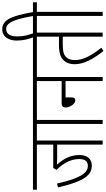

<svg xmlns="http://www.w3.org/2000/svg" viewBox="365 -1301 943 1713"><g transform="rotate(-90 836.5 -444.5)"><path d="M439 -587H525V-622H0V-587H403V-441H194L178 -411C231 -356 274 -291 274 -209C274 -157 253 -132 213 -132C146 -132 101 -208 55 -408L21 -398C77 -157 133 -97 217 -97C267 -97 310 -130 310 -206C310 -288 276 -351 223 -408C239 -407 257 -406 275 -406H403V0H439Z M623 -587H709V-622H513V-587H587V0H623Z M697 -622V-587H970V-366H773C743 -366 734 -352 734 -330C734 -290 768 -244 798 -244C815 -244 824 -254 824 -279V-331H970V0H1006V-587H1092V-622Z M1402 -587H1489V-622H1080V-587H1366V-390H1295C1213 -390 1179 -373 1155 -348C1129 -321 1120 -286 1120 -250C1120 -166 1168 -83 1238 7L1267 -12C1190 -109 1157 -180 1157 -247C1157 -280 1165 -304 1178 -319C1198 -344 1225 -356 1295 -356H1366V0H1402Z M1362 -615H1398C1380 -663 1368 -704 1368 -763C1368 -820 1387 -861 1434 -861C1485 -861 1518 -807 1550 -622H1477V-587H1551V0H1587V-587H1673V-622H1585C1552 -811 1517 -896 1431 -896C1365 -896 1331 -838 1331 -767C1331 -707 1345 -659 1362 -615Z"/></g></svg>

Font: Noto Sans Devanagari UI ExtraCondensed ExtraLight
Style: Regular
Weight: 200
Width: 2
Designer: Jelle Bosma - Monotype Design Team
Foundry: Monotype Imaging Inc.
Version: Version 2.004